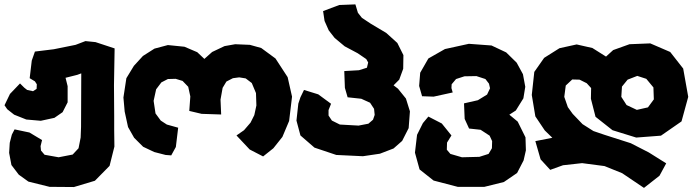

<svg xmlns="http://www.w3.org/2000/svg" viewBox="-20 -702 3226 894"><path d="M512.7 -19.5 511.7 -95.7V-161.1L510.7 -305.7L513.7 -476.6L424.8 -505.9L377.9 -510.7L332 -493.2L230.5 -472.7L142.6 -461.9L127.9 -419.9L118.2 -337.9L142.6 -323.2L151.4 -309.6L150.4 -288.1L133.8 -277.3L106.4 -283.2L92.8 -293.9L73.2 -313.5L26.4 -264.6L1 -211.9L13.7 -193.4L45.9 -168L102.5 -145.5L169.9 -139.6L233.4 -153.3L271.5 -179.7L294.9 -225.6V-300.8L285.2 -339.8L339.8 -353.5L358.4 -360.4L357.4 -111.3L355.5 -61.5L345.7 -11.7L318.4 17.6L252.9 30.3L187.5 18.6L170.9 -1L168.9 -21.5L175.8 -49.8L117.2 -85L47.9 -99.6L35.2 -75.2L25.4 -37.1L22.5 9.8L33.2 66.4L67.4 111.3L112.3 143.6L210.9 168L324.2 168.9L421.9 139.6L490.2 70.3Z M1075.2 -496.1 1025.4 -487.3 967.8 -460 931.6 -427.7 898.4 -459 838.9 -484.4 761.7 -492.2 699.2 -475.6 645.5 -441.4 603.5 -395.5 568.4 -337.9 554.7 -248 560.5 -182.6 576.2 -110.4 604.5 -60.5 646.5 -18.6 698.2 5.9 751 19.5 777.3 21.5 798.8 -17.6 809.6 -107.4 756.8 -122.1 728.5 -140.6 704.1 -173.8 695.3 -232.4 707 -286.1 731.4 -318.4 761.7 -334 797.9 -335 830.1 -325.2 856.4 -297.9 866.2 -252.9 861.3 -185.5 918.9 -171.9 1009.8 -168.9 1006.8 -238.3 1016.6 -293 1034.2 -322.3 1064.5 -337.9 1093.8 -341.8 1124 -336.9 1152.3 -315.4 1171.9 -268.6 1173.8 -210.9 1164.1 -166 1146.5 -130.9 1116.2 -95.7 1081.1 -71.3 1142.6 -5.9 1205.1 26.4 1252.9 -11.7 1294.9 -64.5 1326.2 -138.7 1339.8 -252 1319.3 -342.8 1262.7 -429.7 1196.3 -478.5 1143.6 -493.2Z M1634.8 -681.6 1559.6 -678.7 1484.4 -650.4 1491.2 -604.5 1510.7 -560.5 1538.1 -525.4 1585 -486.3 1645.5 -454.1 1685.5 -426.8 1694.3 -411.1 1688.5 -386.7 1651.4 -375 1583 -371.1 1585.9 -293 1598.6 -249 1662.1 -242.2 1703.1 -223.6 1721.7 -195.3 1724.6 -167 1716.8 -144.5 1695.3 -126 1649.4 -117.2 1562.5 -122.1 1525.4 -140.6 1509.8 -164.1V-189.5L1521.5 -218.8L1461.9 -262.7L1395.5 -283.2L1378.9 -249L1369.1 -219.7L1360.4 -140.6L1378.9 -71.3L1444.3 -14.6L1545.9 19.5L1669.9 25.4L1749 13.7L1812.5 -10.7L1852.5 -45.9L1882.8 -105.5L1888.7 -183.6L1870.1 -243.2L1833 -289.1L1812.5 -304.7L1838.9 -331.1L1857.4 -381.8L1858.4 -445.3L1830.1 -502L1778.3 -548.8L1706.1 -591.8L1665 -619.1L1646.5 -642.6Z M1945.3 -253.9 1999 -252 2087.9 -271.5 2082 -292 2083 -309.6 2103.5 -334 2142.6 -346.7 2198.2 -347.7 2240.2 -334 2256.8 -312.5 2261.7 -291 2248 -261.7 2205.1 -235.4 2140.6 -220.7 2143.6 -148.4 2164.1 -103.5 2217.8 -97.7 2259.8 -70.3 2271.5 -44.9 2270.5 -11.7 2254.9 14.6 2211.9 28.3 2130.9 30.3 2077.1 14.6 2060.5 -4.9 2061.5 -38.1 2082 -71.3 2037.1 -127 1974.6 -159.2 1949.2 -128.9 1921.9 -74.2 1912.1 8.8 1933.6 86.9 1999 138.7 2111.3 168H2235.4L2326.2 145.5L2387.7 103.5L2418 44.9L2428.7 -2L2426.8 -62.5L2390.6 -135.7L2351.6 -168L2381.8 -187.5L2417 -244.1L2425.8 -297.9L2415 -356.4L2385.7 -410.2L2336.9 -458L2268.6 -490.2L2163.1 -498L2051.8 -473.6L1974.6 -429.7L1936.5 -363.3L1931.6 -301.8Z M2873 -251 2876 -298.8 2902.3 -331.1 2947.3 -348.6 2989.3 -335 3022.5 -294.9 3024.4 -239.3 2997.1 -202.1 2945.3 -190.4 2897.5 -212.9ZM2542 88.9 2601.6 67.4 2690.4 57.6 2794.9 71.3 2877 104.5 2978.5 172.9 3050.8 116.2 3082 58.6 3001 7.8 2917 -35.2 2794.9 -74.2 2743.2 -91.8 2692.4 -124 2646.5 -171.9 2624 -203.1 2607.4 -251 2614.3 -303.7 2644.5 -332 2678.7 -331.1 2711.9 -314.5 2732.4 -292 2731.4 -242.2 2752.9 -158.2 2832 -95.7 2942.4 -61.5 3057.6 -70.3 3153.3 -136.7 3184.6 -251 3161.1 -382.8 3100.6 -460 3007.8 -500 2911.1 -496.1 2835 -468.8 2801.8 -438.5 2738.3 -478.5 2665 -495.1 2585 -477.5 2513.7 -432.6 2467.8 -367.2 2456.1 -259.8 2472.7 -160.2 2516.6 -94.7 2551.8 -60.5 2472.7 -44.9 2497.1 40Z"/></svg>

Font: MaokenAssortedSans-TC
Style: Regular
Weight: 500
Version: Version 0.83